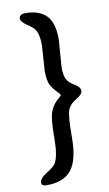

<svg xmlns="http://www.w3.org/2000/svg" viewBox="-98 -796 563 990"><g transform="rotate(-10 183.5 -301.5)"><path d="M194.3 93.3Q153.8 145 64.9 145Q37.1 145 37.1 127.4Q37.1 105 75.9 81.3Q114.7 57.6 124 40.5Q144.5 3.4 144.5 -90.8Q144.5 -185.1 156.2 -219.7Q168 -254.4 193.4 -278.3L201.7 -285.6Q215.8 -297.9 215.8 -298.8Q215.8 -305.2 196.5 -324.5Q177.2 -343.8 166.5 -365.7Q155.8 -387.7 155.8 -439L164.6 -570.8Q164.6 -627 146.5 -653.8Q137.2 -668 106.7 -687.7Q76.2 -707.5 76.2 -724.6Q76.2 -748 109.9 -748Q179.2 -748 217.3 -711.2Q255.4 -674.3 255.4 -585L244.6 -440.4Q244.6 -396.5 255.6 -376.7Q266.6 -356.9 295.4 -340.1Q324.2 -323.2 324.2 -304.2Q324.2 -285.2 291.5 -266.6Q258.8 -248 246.6 -220.5Q234.4 -192.9 234.4 -75.7Q234.4 41.5 194.3 93.3Z"/></g></svg>

Font: Averia Gruesa Libre
Style: Regular
Weight: 400
Italic angle: -1.70001°
Version: Version 1.002